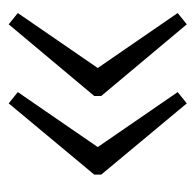

<svg xmlns="http://www.w3.org/2000/svg" viewBox="-24 -541 450 442"><g transform="rotate(90 201.0 -320.0)"><path d="M218 -115 192 -136 333 -341V-299L192 -504L218 -525L382 -328V-312ZM36 -115 10 -136 151 -341V-299L10 -504L36 -525L201 -328V-312Z"/></g></svg>

Font: Pathway Extreme 8pt Thin 12pt Thin
Style: Regular
Weight: 250
Version: Version 1.001;gftools[0.9.26]